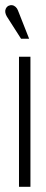

<svg xmlns="http://www.w3.org/2000/svg" viewBox="-35 -718 177 738"><path d="M34 -678Q31 -686 25 -691.5Q19 -697 11.5 -698Q4 -699 -4 -695Q-10 -691 -13 -684Q-16 -677 -14.5 -669.5Q-13 -662 -9 -655L46 -569H77ZM38 0H82V-500H38Z"/></svg>

Font: Advent Pro Light
Style: Regular
Weight: 300
Version: Version 3.000